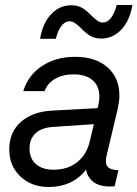

<svg xmlns="http://www.w3.org/2000/svg" viewBox="-20 -737 549 767"><path d="M509 -717Q498 -653 464 -618Q430 -583 385 -583Q358 -583 340 -594Q322 -605 303 -625Q288 -639 278.5 -645.5Q269 -652 258 -652Q240 -652 225.5 -633.5Q211 -615 203 -582H140Q151 -646 185 -681Q219 -716 264 -716Q291 -716 309 -705Q327 -694 346 -674Q361 -660 370.5 -653.5Q380 -647 391 -647Q409 -647 423.5 -665.5Q438 -684 446 -717ZM406 -116Q403 -103 403 -93Q403 -75 415 -66.5Q427 -58 453 -57L438 7L421 8Q375 8 351.5 -11.5Q328 -31 324 -60Q299 -26 260.5 -8Q222 10 175 10Q106 10 61.5 -32Q17 -74 17 -140Q17 -209 63.5 -250Q110 -291 187 -295L370 -305L373 -318Q377 -334 377 -351Q377 -393 350 -416.5Q323 -440 273 -440Q232 -440 201 -422.5Q170 -405 158 -373H73Q92 -436 147.5 -473Q203 -510 280 -510Q362 -510 409.5 -468Q457 -426 457 -355Q457 -334 450 -301ZM338 -170 355 -241 191 -230Q146 -227 122 -204.5Q98 -182 98 -144Q98 -104 123.5 -81.5Q149 -59 194 -59Q250 -59 288 -89Q326 -119 338 -170Z"/></svg>

Font: CBA Beacon Sans
Style: Italic
Weight: 400
Italic angle: -13°
Designer: Wei Huang
Foundry: Wei Huang
Version: Version 1.002